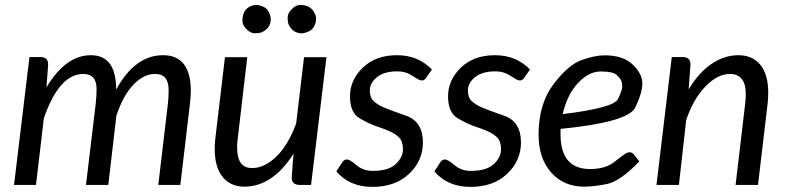

<svg xmlns="http://www.w3.org/2000/svg" viewBox="-20 -733 3112 761"><path d="M736.3 -372.6Q736.3 -354 732.9 -322.3L694.8 0H607.4L645.5 -322.3Q648.4 -346.7 648.4 -376Q648.4 -440.4 594.2 -439.9Q549.8 -439.9 509.3 -397.9Q468.8 -356 441.4 -275.4L409.2 0H320.8L359.4 -322.3Q362.8 -354 362.8 -380.4Q362.8 -439.9 310.1 -439.9Q214.4 -439.9 153.8 -264.2L122.6 0H35.6L96.7 -506.8H141.1Q170.9 -506.8 170.9 -477.1L164.1 -386.7Q240.2 -514.2 340.3 -514.2Q440.4 -514.2 440.4 -377.9Q515.1 -514.2 626 -514.2Q736.3 -514.2 736.3 -372.6Z M1143.6 -124Q1060.5 6.8 948.2 6.8Q893.6 6.8 862.3 -31.7Q831.1 -70.3 831.1 -142.1Q831.1 -166 833.5 -184.6L871.6 -506.3H960L922.4 -184.6Q921.4 -174.8 920.4 -166Q919.4 -157.2 919.9 -147.9Q919.9 -66.9 978.5 -66.9Q1006.8 -66.9 1030.3 -79.6Q1108.9 -120.6 1153.8 -243.2L1185.1 -506.3H1273.9L1212.9 0H1168.9Q1136.2 0 1136.2 -28.3L1140.1 -83.5ZM1203.6 -608.4Q1187.5 -601.1 1175.8 -601.1Q1141.1 -601.1 1124.5 -634.8Q1120.1 -644.5 1120.1 -663.1Q1120.1 -681.6 1136.7 -696.8Q1152.3 -713.4 1169.9 -713.4Q1212.9 -713.4 1228 -678.7Q1232.9 -668.5 1232.9 -656.7Q1232.9 -645 1226.1 -630.4Q1219.2 -615.7 1203.6 -608.4ZM1053.2 -656.7Q1053.2 -622.1 1018.1 -605.5Q1007.8 -601.1 990.7 -601.1Q973.6 -600.6 957 -617.2Q940.4 -633.8 940.9 -651.4Q940.9 -694.8 974.6 -709Q984.4 -713.4 996.1 -713.4Q1007.8 -713.4 1023.4 -706.5Q1039.1 -699.7 1045.9 -684.1Q1053.2 -668.5 1053.2 -656.7Z M1554.2 -450.2Q1502.9 -450.2 1474.4 -427.2Q1445.8 -404.3 1445.8 -375Q1445.8 -346.2 1461.2 -332Q1476.6 -317.9 1500 -307.6Q1523.4 -297.4 1589.8 -274.2Q1656.2 -251 1656.2 -168.5Q1656.2 -95.7 1601.3 -43.9Q1546.4 7.8 1456.1 7.8Q1365.7 7.8 1313 -53.7L1335 -87.4Q1343.3 -101.1 1355 -101.1Q1366.2 -101.1 1392.8 -78.4Q1419.4 -55.7 1457.5 -55.7Q1519.5 -55.7 1548.3 -82.5Q1577.1 -109.4 1577.1 -141.1Q1577.1 -173.3 1561.5 -188.5Q1545.9 -203.6 1522.5 -213.6Q1499 -223.6 1472.2 -232.4Q1445.3 -241.2 1406.2 -263.7Q1367.2 -286.1 1367.2 -351.1Q1367.2 -416 1418.2 -465.1Q1469.2 -514.2 1553.2 -514.2Q1637.2 -514.2 1691.9 -457.5L1669.4 -425.3Q1662.1 -414.1 1653.3 -414.1Q1644.5 -414.1 1636.2 -419.4Q1627.9 -424.8 1606.2 -437.5Q1584.5 -450.2 1554.2 -450.2Z M1942.9 -450.2Q1891.6 -450.2 1863 -427.2Q1834.5 -404.3 1834.5 -375Q1834.5 -346.2 1849.9 -332Q1865.2 -317.9 1888.7 -307.6Q1912.1 -297.4 1978.5 -274.2Q2044.9 -251 2044.9 -168.5Q2044.9 -95.7 1990 -43.9Q1935.1 7.8 1844.7 7.8Q1754.4 7.8 1701.7 -53.7L1723.6 -87.4Q1731.9 -101.1 1743.7 -101.1Q1754.9 -101.1 1781.5 -78.4Q1808.1 -55.7 1846.2 -55.7Q1908.2 -55.7 1937 -82.5Q1965.8 -109.4 1965.8 -141.1Q1965.8 -173.3 1950.2 -188.5Q1934.6 -203.6 1911.1 -213.6Q1887.7 -223.6 1860.8 -232.4Q1834 -241.2 1794.9 -263.7Q1755.9 -286.1 1755.9 -351.1Q1755.9 -416 1806.9 -465.1Q1857.9 -514.2 1941.9 -514.2Q2025.9 -514.2 2080.6 -457.5L2058.1 -425.3Q2050.8 -414.1 2042 -414.1Q2033.2 -414.1 2024.9 -419.4Q2016.6 -424.8 1994.9 -437.5Q1973.1 -450.2 1942.9 -450.2Z M2210.4 -280.8Q2412.6 -305.2 2429.4 -340.6Q2446.3 -376 2446.3 -389.6Q2446.3 -403.3 2442.4 -413.1Q2438.5 -422.9 2423.8 -436.3Q2409.2 -449.7 2360.8 -449.7Q2312.5 -449.7 2269.5 -402.3Q2226.6 -355 2210.4 -280.8ZM2201.7 -200.7Q2201.7 -63 2318.8 -63Q2378.9 -63 2414.6 -90.8Q2450.2 -118.7 2458.7 -124Q2467.3 -129.4 2476.1 -129.4Q2484.9 -129.4 2492.2 -121.1L2514.2 -93.3Q2438 -14.2 2385.7 -3.7Q2333.5 6.8 2295.4 6.8Q2214.4 6.8 2164.6 -49.3Q2114.7 -105.5 2114.7 -198.7Q2114.7 -320.8 2173.1 -398.2Q2231.4 -475.6 2284.4 -494.6Q2337.4 -513.7 2377 -513.7Q2449.7 -513.7 2487.8 -477.1Q2525.9 -440.4 2525.9 -402.8Q2525.9 -364.7 2497.6 -306.6Q2469.2 -248.5 2202.1 -222.2Q2201.7 -216.8 2201.7 -211.4Q2201.7 -206.1 2201.7 -200.7Z M2936 -359.4Q2936 -439.9 2873 -439.9Q2824.2 -439.9 2776.1 -390.4Q2728 -340.8 2699.7 -257.3L2670.9 0H2582L2642.6 -506.8H2687Q2716.8 -506.8 2716.8 -477.1L2709.5 -378.9Q2750 -445.8 2800.5 -480Q2851.1 -514.2 2906.7 -514.2Q2962.4 -514.2 2993.7 -476.1Q3024.9 -438 3024.9 -365.2Q3024.9 -341.8 3022.5 -322.3L2984.4 0H2895.5L2933.6 -322.3Q2936 -346.7 2936 -359.4Z"/></svg>

Font: Lato-Italic
Style: Italic
Weight: 400
Italic angle: -7°
Designer: Lukasz Dziedzic
Foundry: tyPoland Lukasz Dziedzic
Version: Version 1.104; Western+Polish opensource